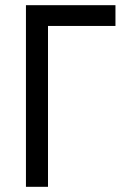

<svg xmlns="http://www.w3.org/2000/svg" viewBox="-20 -720 475 740"><path d="M425 -700V-620H165V0H80V-700Z"/></svg>

Font: Jost
Style: Regular
Weight: 400
Version: Version 3.710